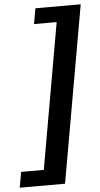

<svg xmlns="http://www.w3.org/2000/svg" viewBox="-108 -772 508 971"><g transform="rotate(-5 146.0 -286.5)"><path d="M340 -735 182 162H-48L-34 83H81L211 -656H96L110 -735Z"/></g></svg>

Font: Archivo ExtraCondensed
Style: Bold Italic
Weight: 700
Width: 2
Italic angle: -10°
Designer: Hector Gatti
Foundry: Omnibus-Type
Version: Version 2.001